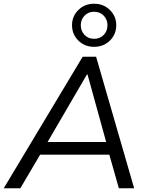

<svg xmlns="http://www.w3.org/2000/svg" viewBox="-42 -1009 797 1029"><path d="M-22 0 401 -705H473L677 0H595L544 -180H173L67 0ZM424 -610 213 -248H527L427 -610ZM462 -758Q412 -758 378 -791.5Q344 -825 344 -874Q344 -922 378 -955.5Q412 -989 462 -989Q513 -989 547 -955.5Q581 -922 581 -874Q581 -825 547 -791.5Q513 -758 462 -758ZM462 -801Q494 -801 514 -822Q534 -843 534 -874Q534 -904 514 -925Q494 -946 462 -946Q431 -946 411 -925Q391 -904 391 -874Q391 -843 411 -822Q431 -801 462 -801Z"/></svg>

Font: Mulish
Style: Italic
Weight: 400
Italic angle: -9°
Designer: Vernon Adams
Foundry: Vernon Adams
Version: Version 3.603; ttfautohint (v1.8.3)